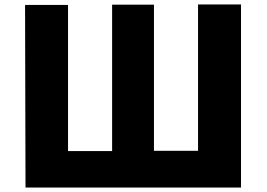

<svg xmlns="http://www.w3.org/2000/svg" viewBox="-20 -788 1192 858"><path d="M94 50H1057V-768H865V-114H668V-767H481V-113H284V-766H92Z"/></svg>

Font: GenEiGothic-pro-Heavy
Style: Bold
Weight: 900
Designer: Ryoko NISHIZUKA (kana & ideographs); Paul D. Hunt (Latin, Greek & Cyrillic); Wenlong ZHANG (bopomofo); Sandoll Communica
Foundry: Adobe Systems Incorporated; o_tamon
Version: Version 1.000.140830